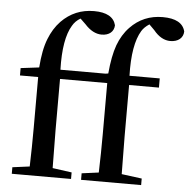

<svg xmlns="http://www.w3.org/2000/svg" viewBox="-56 -881 925 936"><g transform="rotate(5 406.5 -412.5)"><path d="M326 0V-32L232 -45C231 -128 230 -190 230 -232V-481H461V-232C461 -169 460 -106 458 -43L375 -32V0H669V-32L570 -45C569 -128 568 -190 568 -232V-481H714V-526H566C563 -628 576 -702 604 -748C612 -761 624 -773 641 -784L667 -758C692 -727 720 -712 749 -712C788 -712 812 -733 813 -764C803 -805 766 -825 703 -825C640 -825 587 -803 544 -758C520 -733 502 -703 489 -668C476 -632 467 -585 462 -528L448 -526H228C225 -627 238 -700 265 -744C274 -760 287 -773 304 -783L330 -758C356 -729 384 -714 413 -714C450 -714 473 -734 474 -765C464 -805 428 -825 367 -825C304 -825 251 -803 207 -758C183 -733 165 -703 152 -670C137 -633 128 -585 124 -528L34 -517V-481H123V-232C123 -169 122 -106 120 -43L36 -32V0Z"/></g></svg>

Font: AllPunType SemiBold
Style: Regular
Weight: 600
Version: 1.0